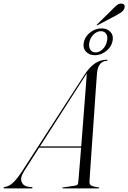

<svg xmlns="http://www.w3.org/2000/svg" viewBox="-70 -1039 708 1059"><path d="M63.5 -96Q39.5 -58.5 49.5 -35.2Q59.5 -12 87.5 -8.5L104.5 -7Q107 -7 108.2 -6Q109.5 -5 109.5 -3.5Q109.5 -1.5 108.2 -0.8Q107 0 104 0H-45Q-48 0 -49.2 -0.8Q-50.5 -1.5 -50.5 -3Q-50.5 -5 -48.5 -6Q-46.5 -7 -43 -8Q-21 -10.5 1.8 -31.2Q24.5 -52 53.5 -97L396 -626.5Q426 -672.5 456.5 -691Q487 -709.5 516.5 -709.5Q520 -709.5 521.5 -708.8Q523 -708 522.5 -706Q522.5 -704.5 521.5 -703.8Q520.5 -703 517 -703Q497 -703 482.8 -686.5Q468.5 -670 465.5 -639.5Q465 -635 462.5 -602.2Q460 -569.5 456.5 -517.8Q453 -466 448.8 -405Q444.5 -344 440.2 -282.5Q436 -221 432.2 -168Q428.5 -115 426.2 -79Q424 -43 423.5 -34.5Q423.5 -27 426.5 -21.8Q429.5 -16.5 440.5 -12.5Q451.5 -8.5 473.5 -5.5Q477.5 -5 477.5 -2.5Q477.5 -2 476.5 -1Q475.5 0 473.5 0H277.5Q276 0 274.8 -0.8Q273.5 -1.5 273.5 -2.5Q273.5 -4 274.5 -4.5Q275.5 -5 276.5 -5L343.5 -15Q354 -16.5 357.5 -20.8Q361 -25 361.5 -33Q362.5 -42.5 365.5 -78.2Q368.5 -114 372.8 -166.8Q377 -219.5 381.8 -280.8Q386.5 -342 391.2 -403Q396 -464 400 -515.8Q404 -567.5 406.5 -601.5Q409 -635.5 409 -642.5H414.5Q413.5 -641.5 412 -639.8Q410.5 -638 408 -633.8Q405.5 -629.5 400 -621ZM139 -224.5 142.5 -231.5H402.5V-224.5ZM453 -734.5Q420.5 -734.5 402.8 -755.8Q385 -777 393 -809Q401 -840.5 429.2 -861.5Q457.5 -882.5 490 -882.5Q522.5 -882.5 540.2 -861.5Q558 -840.5 550 -809Q542 -777 513.8 -755.8Q485.5 -734.5 453 -734.5ZM486.5 -867Q466.5 -867 448.5 -851.2Q430.5 -835.5 423.5 -809Q417.5 -783 427.2 -766.5Q437 -750 457 -750Q477.5 -750 495.2 -766.5Q513 -783 519.5 -809Q526 -835 516.5 -851Q507 -867 486.5 -867ZM548.5 -986Q565 -1003.5 576.5 -1011.8Q588 -1020 601 -1019Q612.5 -1018 616 -1010.5Q619.5 -1003 616.5 -994.5Q612.5 -981.5 600.8 -972.8Q589 -964 571.5 -954.5L469 -900.5Q467 -899 465.8 -899Q464.5 -899 463.5 -899.5Q463 -901 463.8 -902.2Q464.5 -903.5 466.5 -905Z"/></svg>

Font: Fraunces 120pt Light
Style: Italic
Weight: 300
Italic angle: -16°
Version: Version 1.000;[b76b70a41]